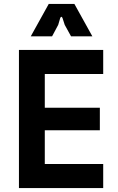

<svg xmlns="http://www.w3.org/2000/svg" viewBox="-20 -953 596 973"><path d="M76 0H503V-122H207V-293H486V-407H207V-578H503V-700H76ZM136 -769H244L275 -827L285 -861C288 -870 294 -870 297 -861L308 -827L340 -769H448L357 -933H227Z"/></svg>

Font: Finlandica SemiBold
Style: Regular
Weight: 600
Designer: Niklas Ekholm, Juho Hiilivirta, Jaakko Suomalainen
Foundry: Helsinki Type Studio
Version: Version 2.000;Glyphs 3.2 (3202)